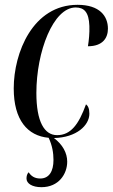

<svg xmlns="http://www.w3.org/2000/svg" viewBox="-20 -563 468 797"><path d="M152 214C224 214 259 159 259 108C259 72 240 37 204 10C298 8 351 -43 351 -91C351 -113 345 -124 337 -130C307 -47 274 -2 217 -2C164 -2 131 -58 131 -177C131 -349 201 -532 294 -532C329 -532 349 -513 351 -455C352 -424 349 -396 345 -371C407 -371 428 -406 428 -444C428 -496 394 -543 302 -543C116 -543 37 -344 37 -196C37 -65 94 1 182 9C197 41 202 72 202 101C202 148 184 178 147 178C124 178 109 168 99 152C92 159 90 169 90 178C90 199 114 214 152 214Z"/></svg>

Font: Noto Serif Display ExtraCondensed Medium
Style: Italic
Weight: 500
Width: 2
Italic angle: -12°
Designer: Monotype Design Team
Foundry: Monotype Imaging Inc.
Version: Version 2.009